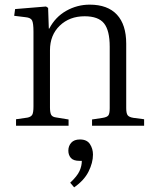

<svg xmlns="http://www.w3.org/2000/svg" viewBox="-20 -541 672 826"><path d="M49 0V-28L98 -35Q113 -38 118.5 -47Q124 -56 124 -83V-405Q124 -441 118 -453Q112 -465 90 -467L41 -473L45 -502L178 -513L187 -507L190 -418H192Q218 -468 265 -494.5Q312 -521 366 -521Q443 -521 483 -478Q523 -435 523 -353V-76Q523 -54 529 -45.5Q535 -37 554 -34L600 -28V0H376V-27L422 -34Q441 -37 446.5 -45Q452 -53 452 -76V-340Q452 -410 427.5 -440.5Q403 -471 344 -471Q279 -471 237 -430.5Q195 -390 195 -325V-79Q195 -57 200 -47.5Q205 -38 220 -36L275 -27V0ZM299 265 282 245Q312 217 322 195Q332 173 332 151H322Q296 151 285 138.5Q274 126 274 107Q274 87 286.5 73Q299 59 324 59Q354 59 367 79Q380 99 380 124Q380 159 361 197Q342 235 299 265Z"/></svg>

Font: Literata 36pt Light
Style: Regular
Weight: 300
Designer: Latin by Veronika Burian and Jose Scaglione. Greek by Irene Vlachou. Cyrillic by Vera Evstafieva.
Foundry: TypeTogether
Version: Version 3.002